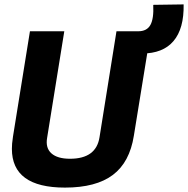

<svg xmlns="http://www.w3.org/2000/svg" viewBox="-20 -842 854 872"><path d="M275 10Q34 10 34 -166Q34 -177 35 -190Q36 -203 39 -222L116 -700H272L194 -216Q186 -170 213.5 -145.5Q241 -121 298 -121Q417 -121 432 -219L509 -700H665L588 -226Q569 -105 492.5 -47.5Q416 10 275 10ZM597 -599 591 -700H608Q647 -700 663 -728.5Q679 -757 676 -820L814 -822Q816 -712 768 -655.5Q720 -599 625 -599Z"/></svg>

Font: Georama
Style: Bold Italic
Weight: 700
Italic angle: -9°
Designer: Jean-Baptiste Levee
Foundry: Production Type
Version: Version 1.000